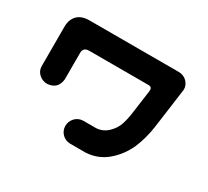

<svg xmlns="http://www.w3.org/2000/svg" viewBox="-118 -765 1029 950"><g transform="rotate(30 396.5 -290.0)"><path d="M147.5 -578.1H657.2Q684.6 -578.1 704.1 -559.6Q724.6 -538.1 722.7 -512.7L691.4 -283.2Q681.6 -213.9 655.3 -152.3Q627 -90.8 576.7 -48.3Q526.4 -5.9 458 -2H368.2Q341.8 -2.9 323.7 -21Q305.7 -39.1 304.7 -65.4Q304.7 -92.8 322.8 -112.3Q340.8 -131.8 368.2 -132.8H442.4Q479.5 -134.8 507.3 -161.1Q535.2 -187.5 545.9 -221.2Q556.6 -254.9 561.5 -294.9L579.1 -422.9Q582 -446.3 562.5 -447.3H219.7Q186.5 -446.3 187.5 -414.1V-264.6Q181.6 -206.1 123 -201.2Q95.7 -201.2 75.7 -219.2Q55.7 -237.3 55.7 -264.6V-491.2Q56.6 -532.2 80.1 -555.2Q103.5 -578.1 147.5 -578.1Z"/></g></svg>

Font: Nico Moji
Style: Regular
Weight: 400
Version: Version 1.02